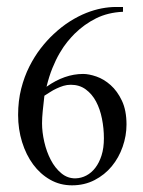

<svg xmlns="http://www.w3.org/2000/svg" viewBox="-20 -581 421 564"><path d="M351.6 -215.3Q351.6 -182.1 340.3 -149.9Q329.1 -117.7 308.3 -92.5Q287.6 -67.4 257.8 -52Q228 -36.6 191.4 -36.6Q156.2 -36.6 127.2 -53.2Q98.1 -69.8 77.4 -97.9Q56.6 -126 44.9 -163.6Q33.2 -201.2 33.2 -243.2Q33.2 -284.7 42.2 -320.3Q51.3 -356 66.2 -385.5Q81.1 -415 99.6 -439Q118.2 -462.9 137.2 -480.5Q161.1 -502.9 185.5 -518.3Q210 -533.7 233.4 -543Q256.8 -552.2 278.8 -556.4Q300.8 -560.5 319.8 -560.5H341.3V-546.4Q296.9 -544.4 262.2 -527.1Q227.5 -509.8 199.2 -481.9Q189.5 -472.2 178 -458.3Q166.5 -444.3 155.3 -425Q144 -405.8 134 -381.1Q124 -356.4 116.7 -326.2Q169.9 -363.8 224.1 -363.8Q241.2 -363.8 263.2 -356.2Q285.2 -348.6 304.9 -331.1Q324.7 -313.5 338.1 -285.2Q351.6 -256.8 351.6 -215.3ZM285.2 -174.8Q285.2 -204.1 279.5 -232.4Q273.9 -260.7 262.2 -282.7Q250.5 -304.7 231.9 -318.4Q213.4 -332 188 -332Q176.8 -332 166.5 -328.9Q156.2 -325.7 146.2 -321Q136.2 -316.4 127.2 -310.5Q118.2 -304.7 110.4 -299.8Q107.4 -274.9 105.5 -254.6Q103.5 -234.4 103.5 -218.8Q103.5 -192.9 110.1 -164.1Q116.7 -135.3 129.2 -111.3Q141.6 -87.4 160.2 -72Q178.7 -56.6 202.1 -57.1Q218.8 -57.6 233.6 -65.4Q248.5 -73.2 260 -88.1Q271.5 -103 278.3 -124.5Q285.2 -146 285.2 -174.8Z"/></svg>

Font: Surma
Style: Regular
Weight: 400
Designer: Sue Lloyd-Williams
Foundry: Sylheti Translation And Research
Version: Version 3.000